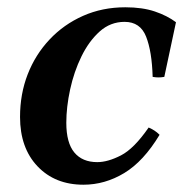

<svg xmlns="http://www.w3.org/2000/svg" viewBox="-20 -491 514 527"><path d="M209 16Q131 16 83 -34.5Q35 -85 35 -170Q35 -233 56 -287Q77 -341 116 -382.5Q155 -424 208 -447.5Q261 -471 324 -471Q371 -471 405 -459.5Q439 -448 463 -430L431 -280Q415 -277 399 -280Q397 -350 381 -390.5Q365 -431 322 -431Q283 -431 253.5 -404.5Q224 -378 203.5 -336Q183 -294 172.5 -245.5Q162 -197 162 -154Q162 -99 184 -72.5Q206 -46 247 -46Q276 -46 312 -64.5Q348 -83 388 -141Q397 -137 404 -132.5Q411 -128 418 -121Q374 -48 321 -16Q268 16 209 16Z"/></svg>

Font: Poltawski Nowy SemiBold
Style: Italic
Weight: 600
Italic angle: -12°
Version: Version 1.001;gftools[0.9.25]